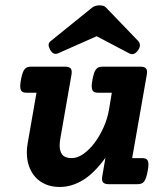

<svg xmlns="http://www.w3.org/2000/svg" viewBox="-20 -707 640 737"><path d="M384.8 -101.6Q341.8 -42 298.3 -15.6Q254.9 10.7 209 10.7Q179.7 10.7 156.2 1Q132.8 -8.8 116.7 -26.1Q100.6 -43.5 91.8 -67.9Q83 -92.3 83 -121.6Q83 -130.4 83.7 -139.4Q84.5 -148.4 86.4 -158.2L120.1 -351.1H82.5Q74.2 -351.1 68.8 -353Q63.5 -355 60.5 -360.6Q57.6 -366.2 57.6 -376Q57.6 -385.7 60.5 -401.4Q63.5 -417 66.9 -426.8Q70.3 -436.5 75 -441.9Q79.6 -447.3 85.7 -449.2Q91.8 -451.2 100.1 -451.2H229Q245.6 -451.2 251.5 -444.1Q257.3 -437 254.4 -420.4L211.9 -177.2Q209 -161.6 209 -148.9Q209 -125.5 219.5 -112.8Q230 -100.1 255.4 -100.1Q277.3 -100.1 300.3 -116.2Q323.2 -132.3 343 -158.7Q362.8 -185.1 377.7 -218.3Q392.6 -251.5 398.4 -286.1L409.2 -351.1H356.9Q348.6 -351.1 343.3 -353Q337.9 -355 335 -360.6Q332 -366.2 332 -376Q332 -385.7 335 -401.4Q337.9 -417 341.3 -426.8Q344.7 -436.5 349.4 -441.9Q354 -447.3 360.1 -449.2Q366.2 -451.2 374.5 -451.2H518.1Q534.7 -451.2 540.5 -444.1Q546.4 -437 543.5 -420.4L487.3 -100.1H524.9Q533.2 -100.1 538.6 -98.1Q543.9 -96.2 546.9 -90.8Q549.8 -85.4 549.8 -75.7Q549.8 -65.9 546.9 -50.3Q543.9 -34.7 540.5 -24.9Q537.1 -15.1 532.5 -9.5Q527.8 -3.9 521.7 -2Q515.6 0 507.3 0H397.9Q381.3 0 375.5 -7.1Q369.6 -14.2 372.6 -30.8ZM203.1 -502.4Q184.1 -494.1 171.9 -517.1Q166.5 -526.9 166.5 -535.2Q166.5 -543.5 175.8 -550.3L333.5 -677.7Q345.2 -686.5 361.8 -686.5Q369.6 -686.5 376.5 -684.6Q383.3 -682.6 387.2 -677.7L509.8 -550.3Q523.9 -535.2 510.7 -515.1Q504.4 -505.4 495.6 -501Q486.8 -496.6 475.6 -502.4L351.1 -567.9Z"/></svg>

Font: Courier Prime
Style: Bold Italic
Weight: 700
Monospace: yes
Designer: Alan Dague-Greene
Foundry: Quote-Unquote Apps
Version: Version 1.202